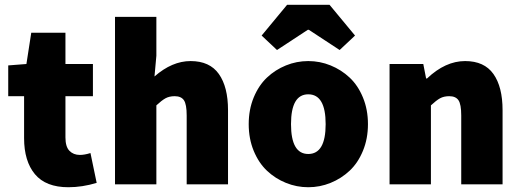

<svg xmlns="http://www.w3.org/2000/svg" viewBox="-20 -766 2163 798"><path d="M14.2 -366.2V-494.1L89.8 -500L109.9 -629.9H252V-500H366.2V-366.2H252V-194.8Q252 -156.2 268.6 -139.2Q285.2 -122.1 312 -122.1Q331.5 -122.1 356 -129.9L381.8 -5.9Q321.8 12.2 264.2 12.2Q170.4 12.2 125.2 -42Q80.1 -96.2 80.1 -191.9V-366.2Z M458 0V-695.8H629.9V-534.2L622.1 -448.2Q695.3 -512.2 772 -512.2Q851.6 -512.2 889.6 -458.5Q927.7 -404.8 927.7 -308.1V0H755.9V-286.1Q755.9 -332.5 744.4 -349.4Q732.9 -366.2 706.1 -366.2Q683.6 -366.2 667.7 -357.4Q651.9 -348.6 629.9 -328.1V0Z M1034.4 -139.2Q1013.7 -189.5 1013.7 -250Q1013.7 -310.5 1034.4 -360.8Q1055.2 -411.1 1089.6 -443.6Q1124 -476.1 1168.5 -494.1Q1212.9 -512.2 1261.2 -512.2Q1309.6 -512.2 1354 -494.1Q1398.4 -476.1 1433.1 -443.6Q1467.8 -411.1 1488.5 -360.8Q1509.3 -310.5 1509.3 -250Q1509.3 -189.5 1488.5 -139.2Q1467.8 -88.9 1433.1 -56.4Q1398.4 -23.9 1354 -5.9Q1309.6 12.2 1261.2 12.2Q1212.9 12.2 1168.5 -5.9Q1124 -23.9 1089.6 -56.4Q1055.2 -88.9 1034.4 -139.2ZM1067.4 -618.2 1173.3 -746.1H1349.6L1455.6 -618.2L1391.6 -558.1L1263.7 -642.1H1259.3L1131.3 -558.1ZM1261.2 -126Q1333.5 -126 1333.5 -250Q1333.5 -374 1261.2 -374Q1189.5 -374 1189.5 -250Q1189.5 -126 1261.2 -126Z M1599.1 0V-500H1739.3L1751 -439.9H1754.9Q1831.1 -512.2 1913.1 -512.2Q1992.7 -512.2 2030.8 -458.5Q2068.8 -404.8 2068.8 -308.1V0H1897V-286.1Q1897 -332.5 1885.5 -349.4Q1874 -366.2 1847.2 -366.2Q1824.7 -366.2 1808.8 -357.4Q1793 -348.6 1771 -328.1V0Z"/></svg>

Font: Source Sans Pro Black
Style: Regular
Weight: 900
Designer: Paul D. Hunt
Foundry: Adobe Systems Incorporated
Version: Version 2.020;PS 2.0;hotconv 1.0.86;makeotf.lib2.5.63406